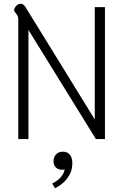

<svg xmlns="http://www.w3.org/2000/svg" viewBox="-20 -738 657 1019"><path d="M77 -634Q77 -647 73 -654.5Q69 -662 62 -670Q55 -678 55 -684Q55 -694 65.5 -706Q76 -718 90 -718Q104 -718 115 -701L483 -104V-700H537V0H489L131 -579V0H77ZM257 236Q286 222 303 202Q320 182 323 161Q318 163 308 163Q290 163 277 151Q264 139 264 119Q264 96 277.5 81.5Q291 67 313 67Q338 67 351 83.5Q364 100 364 128Q364 170 339.5 205Q315 240 272 261Z"/></svg>

Font: Niramit ExtraLight
Style: Regular
Weight: 200
Designer: Katatrad Aksorn Co.,Ltd.
Foundry: Cadson Demak Co.,Ltd.
Version: Version 1.000; ttfautohint (v1.6)